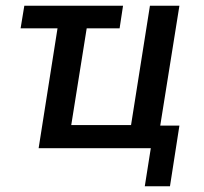

<svg xmlns="http://www.w3.org/2000/svg" viewBox="-20 -518 714 671"><path d="M486 133 507 0H115L181 -419H52L65 -498H410L398 -419H283L229 -81H438L504 -498H607L540 -79H607L574 133Z"/></svg>

Font: Nunito Sans 7pt Condensed SemiBold
Style: Italic
Weight: 600
Width: 3
Italic angle: -9°
Designer: Vernon Adams
Foundry: Vernon Adams
Version: Version 3.101;gftools[0.9.27]